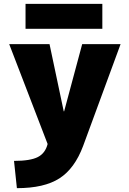

<svg xmlns="http://www.w3.org/2000/svg" viewBox="-20 -750 671 1000"><path d="M113 -600V-730H513V-600ZM68 230 53 88Q138 88 177 68Q216 48 228 0L28 -520H238L312 -170H314L408 -520H608L413 10Q369 128 289.5 179Q210 230 68 230Z"/></svg>

Font: Mplus 1p Black
Style: Regular
Weight: 900
Version: Version 1.061